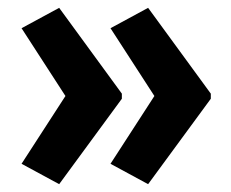

<svg xmlns="http://www.w3.org/2000/svg" viewBox="-20 -519 590 490"><path d="M518 -267V-280L358 -499L262 -447L374 -274L262 -101L358 -49ZM291 -267V-280L131 -499L35 -447L147 -274L35 -101L131 -49Z"/></svg>

Font: Noto Sans Sinhala Condensed
Style: Bold
Weight: 700
Width: 3
Designer: Jelle Bosma - Monotype Design Team
Foundry: Monotype Imaging Inc.
Version: Version 2.006